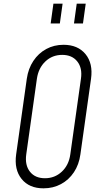

<svg xmlns="http://www.w3.org/2000/svg" viewBox="-20 -1010 554 1046"><path d="M217 16Q139 16 97.8 -35Q56.5 -86 68 -169L126 -581Q134 -636.5 161.8 -678.2Q189.5 -720 232 -743Q274.5 -766 326 -766Q404 -766 445.8 -715.2Q487.5 -664.5 476 -581L418 -169Q410.5 -113.5 382.8 -71.8Q355 -30 312.2 -7Q269.5 16 217 16ZM225 -39Q278.5 -39 316.8 -74.8Q355 -110.5 363 -169L421 -581Q429.5 -639.5 401 -675.2Q372.5 -711 319 -711Q265 -711 227.2 -675.2Q189.5 -639.5 181 -581L123 -169Q115 -110.5 143 -74.8Q171 -39 225 -39ZM256 -882 271 -990H321L306 -882ZM383 -882 398 -990H447L432 -882Z"/></svg>

Font: Mohave Light Light
Style: Italic
Weight: 300
Italic angle: -8°
Version: Version 2.003